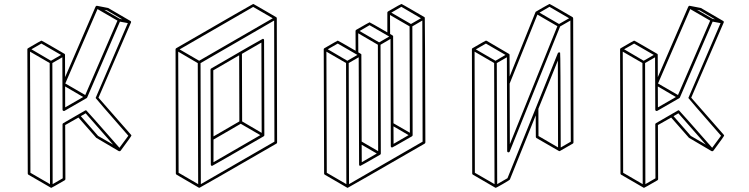

<svg xmlns="http://www.w3.org/2000/svg" viewBox="-20 -853 3702 949"><path d="M233.9 75.2H231.9Q231.9 74.7 231.4 74.7L230.5 74.2L120.1 10.3Q117.2 8.3 117.2 4.4L115.2 -609.9Q115.7 -613.3 118.7 -614.7Q183.1 -652.3 184.6 -652.3Q186.5 -652.3 242.7 -619.6L298.8 -586.9V-586.4H299.8V-585.4L300.8 -585L301.3 -582L301.8 -471.7L452.6 -820.8H453.1L454.1 -822.3L456.5 -823.7V-824.2H460L514.6 -813.5L624.5 -749.5L625.5 -749V-748.5L627 -747.6L627.4 -746.6L627.9 -744.6V-744.1Q627.9 -742.7 627.4 -741.7L466.8 -370.1L627.9 -186.5Q629.4 -185.1 629.4 -182.6Q629.4 -179.7 576.2 -107.9H575.7Q575.7 -106.9 574.7 -106.9L573.7 -106H572.3V-105.5L567.4 -106Q567.4 -106.4 512 -138.7Q456.5 -170.9 455.6 -171.9L367.7 -272L302.2 -234.9L303.2 32.2Q303.2 36.1 299.8 38.1Q235.8 75.2 233.9 75.2ZM584.5 -757.3 508.8 -801.8 495.6 -804.2 571.3 -760.3ZM401.4 -383.3 560.5 -751 461.9 -808.1 302.7 -440.4ZM302.2 -322.3 391.1 -373.5 301.8 -425.8ZM227.1 57.1 225.6 -541.5 128.4 -597.7 130.4 1ZM231.9 -552.7 281.7 -581.5 184.6 -637.7 135.3 -609.4ZM539.1 -138.2 403.3 -293 379.4 -278.8 464.8 -181.2ZM240.2 57.1 290 28.3 289.1 -238.3Q289.1 -242.2 292.5 -244.1L401.4 -307.1Q403.3 -308.1 405.8 -308.1Q407.7 -307.6 570.3 -122.6L614.3 -182.1Q452.6 -366.7 452.6 -368.7Q452.6 -370.1 611.8 -738.8L572.8 -746.1L410.6 -370.6L409.7 -369.6V-369.1H409.2V-368.7L297.4 -304.2Q293.9 -304.2 292.5 -305.2Q289.1 -307.1 289.1 -310.5L288.1 -569.8L238.8 -541.5Z M965.8 75.2Q963.9 75.2 963.9 74.7H962.9L852.5 10.3Q849.6 8.3 849.1 4.9L847.7 -609.4Q848.1 -612.8 851.1 -614.7Q1229.5 -833.5 1231.4 -833.5Q1232.9 -833.5 1289.1 -800.8L1345.2 -768.1H1345.7V-767.6H1346.2V-767.1H1346.7L1347.2 -766.1V-765.6Q1347.7 -763.7 1347.9 -763.7Q1348.1 -763.7 1348.1 -763.2L1349.6 -148.9Q1349.6 -145 1346.2 -143.1Q968.3 75.2 965.8 75.2ZM959.5 57.1 957.5 -541 860.8 -597.7 862.8 1ZM964.4 -552.7 1328.1 -762.7 1231.4 -818.8 867.7 -608.9ZM972.7 57.1 1336.4 -152.8 1335 -751.5 971.2 -541ZM1028.8 -33.2Q1022 -33.2 1022 -39.6L1020.5 -509.3Q1021 -512.7 1023.9 -514.6Q1276.4 -661.1 1278.8 -661.1Q1285.2 -661.1 1285.2 -654.3L1286.6 -184.1Q1286.1 -181.2 1283.2 -179.2Q1030.8 -33.2 1028.8 -33.2ZM1035.2 -178.7 1163.1 -252.9 1162.1 -579.6 1034.2 -505.4ZM1035.2 -51.3 1266.6 -185.1 1169.9 -241.2 1035.2 -163.1ZM1273.4 -196.3 1272 -642.6 1175.8 -586.9 1176.8 -252.9Z M1698.7 75.2H1696.8L1585 10.3Q1582 8.3 1582 4.9L1580.1 -609.9Q1580.6 -613.3 1583.5 -614.7Q1647.9 -652.3 1649.4 -652.3Q1651.4 -652.3 1737.8 -602.1L1737.3 -700.2Q1737.8 -703.6 1740.7 -705.6Q1804.7 -742.7 1806.6 -742.7Q1808.6 -742.7 1894.5 -692.9V-791Q1895 -794.4 1897.9 -796.4Q1961.9 -833.5 1963.9 -833.5Q1965.8 -833.5 2021.7 -801Q2077.6 -768.6 2078.1 -768.1V-767.6Q2079.1 -767.1 2079.6 -766.1Q2080.6 -766.1 2082.5 -148.9Q2082 -145.5 2079.1 -143.1Q1700.7 75.2 1698.7 75.2ZM2011.2 -734.4 2060.5 -762.7 1963.9 -819.3 1914.1 -790.5ZM2005.9 -196.8 2004.4 -722.7 1907.7 -778.8 1908.2 -685.1Q1920.4 -677.7 1920.7 -677.5Q1920.9 -677.2 1921.4 -677Q1921.9 -676.8 1921.9 -676.5Q1921.9 -676.3 1922.1 -676Q1922.4 -675.8 1922.6 -675.3Q1922.9 -674.8 1923.1 -674.3Q1923.3 -673.8 1924.8 -243.7ZM1925.3 -142.1 1999.5 -185.1 1924.8 -228.5ZM1854 -643.6 1903.8 -672.4 1806.6 -728.5 1757.3 -699.7ZM1849.1 -106 1847.7 -631.8 1750.5 -688.5 1751 -594.2Q1763.7 -586.9 1764.4 -586.2Q1765.1 -585.4 1765.4 -585Q1765.6 -584.5 1766.1 -583.7Q1766.6 -583 1767.6 -153.3ZM1768.1 -51.3 1842.3 -94.2 1767.6 -137.7ZM1691.9 57.1 1690.4 -541.5 1593.3 -597.7 1595.2 1ZM1696.8 -552.7 1746.6 -581.5 1649.4 -637.7 1600.1 -609.4ZM1705.1 57.1 2068.8 -152.8 2067.4 -751.5 2018.1 -722.7 2019.5 -184.6Q2019 -181.2 2016.1 -179.2Q1920.4 -124 1918.5 -124Q1912.1 -124 1911.6 -130.4L1910.2 -660.6L1860.8 -631.8L1862.3 -93.8Q1861.8 -90.3 1858.9 -88.4Q1763.2 -33.2 1761.2 -33.2Q1754.9 -33.2 1754.9 -40L1752.9 -569.8L1703.6 -541.5Z M2430.7 75.2Q2428.7 75.2 2428.2 74.7H2427.7V74.2H2427.2L2317.4 10.3Q2314 8.3 2314 4.9L2312.5 -609.9Q2312.5 -613.3 2315.4 -614.7Q2379.9 -652.3 2381.8 -652.3L2385.3 -651.4Q2495.1 -587.4 2496.1 -586.4Q2496.6 -586.4 2496.6 -585.9H2497.1V-585.4L2498 -584.5V-584L2498.5 -582L2499 -475.1L2627 -793.5L2628.4 -795.4H2628.9Q2629.4 -795.9 2661.9 -814.7Q2694.3 -833.5 2695.8 -833.5Q2697.8 -833.5 2753.9 -801Q2810.1 -768.6 2810.1 -768.1H2810.5V-767.6H2811V-767.1L2812 -766.1L2812.5 -763.2Q2813 -763.2 2813 -762.7L2814.5 -148.9Q2814.5 -145 2811 -143.1Q2747.6 -106.4 2746.8 -106.2Q2746.1 -106 2745.1 -106Q2743.7 -106 2742.2 -106.9L2631.3 -170.9Q2628.4 -172.9 2628.4 -176.8L2627.9 -282.7L2500 34.7Q2499 37.1 2465.8 56.2Q2432.6 75.2 2430.7 75.2ZM2743.2 -734.4 2793 -762.7 2695.8 -819.3 2646.5 -790.5ZM2500 -140.6 2734.9 -723.6 2636.2 -780.8 2499 -439.9ZM2424.3 57.1 2422.4 -541.5 2325.7 -597.7 2327.1 1ZM2429.2 -552.7 2478.5 -581.5 2381.8 -637.7 2332 -608.9ZM2738.3 -124.5 2737.3 -553.7 2641.1 -315.4 2641.6 -180.7ZM2437.5 57.1 2488.3 27.8 2628.4 -319.3 2737.3 -590.3Q2739.3 -594.2 2744.1 -594.2Q2746.6 -594.2 2748.5 -592.3Q2750.5 -590.3 2751.5 -124L2801.3 -152.8L2799.3 -751.5L2748.5 -722.2L2498.5 -102.1Q2498 -102.1 2498 -101.6H2497.6Q2496.6 -100.6 2495.6 -100.6Q2495.1 -100.1 2493.7 -100.1V-99.6L2492.2 -100.1Q2486.8 -101.1 2486.8 -106.4L2485.4 -569.8L2435.5 -541.5Q2437 -242.2 2437.5 57.1Z M3163.6 75.2H3161.6Q3161.6 74.7 3161.1 74.7L3160.2 74.2L3049.8 10.3Q3046.9 8.3 3046.9 4.4L3044.9 -609.9Q3045.4 -613.3 3048.3 -614.7Q3112.8 -652.3 3114.3 -652.3Q3116.2 -652.3 3172.4 -619.6L3228.5 -586.9V-586.4H3229.5V-585.4L3230.5 -585L3231 -582L3231.4 -471.7L3382.3 -820.8H3382.8L3383.8 -822.3L3386.2 -823.7V-824.2H3389.6L3444.3 -813.5L3554.2 -749.5L3555.2 -749V-748.5L3556.6 -747.6L3557.1 -746.6L3557.6 -744.6V-744.1Q3557.6 -742.7 3557.1 -741.7L3396.5 -370.1L3557.6 -186.5Q3559.1 -185.1 3559.1 -182.6Q3559.1 -179.7 3505.9 -107.9H3505.4Q3505.4 -106.9 3504.4 -106.9L3503.4 -106H3502V-105.5L3497.1 -106Q3497.1 -106.4 3441.7 -138.7Q3386.2 -170.9 3385.3 -171.9L3297.4 -272L3231.9 -234.9L3232.9 32.2Q3232.9 36.1 3229.5 38.1Q3165.5 75.2 3163.6 75.2ZM3514.2 -757.3 3438.5 -801.8 3425.3 -804.2 3501 -760.3ZM3331.1 -383.3 3490.2 -751 3391.6 -808.1 3232.4 -440.4ZM3231.9 -322.3 3320.8 -373.5 3231.4 -425.8ZM3156.7 57.1 3155.3 -541.5 3058.1 -597.7 3060.1 1ZM3161.6 -552.7 3211.4 -581.5 3114.3 -637.7 3064.9 -609.4ZM3468.8 -138.2 3333 -293 3309.1 -278.8 3394.5 -181.2ZM3169.9 57.1 3219.7 28.3 3218.8 -238.3Q3218.8 -242.2 3222.2 -244.1L3331.1 -307.1Q3333 -308.1 3335.4 -308.1Q3337.4 -307.6 3500 -122.6L3543.9 -182.1Q3382.3 -366.7 3382.3 -368.7Q3382.3 -370.1 3541.5 -738.8L3502.4 -746.1L3340.3 -370.6L3339.4 -369.6V-369.1H3338.9V-368.7L3227.1 -304.2Q3223.6 -304.2 3222.2 -305.2Q3218.8 -307.1 3218.8 -310.5L3217.8 -569.8L3168.5 -541.5Z"/></svg>

Font: 3D Isometric
Style: Regular
Weight: 400
Designer: GGBotNet
Version: 1.10